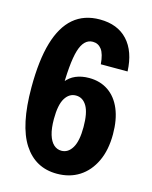

<svg xmlns="http://www.w3.org/2000/svg" viewBox="-112 -803 700 887"><g transform="rotate(15 238.0 -360.0)"><path d="M246 10Q143 10 86.5 -77Q30 -164 30 -345Q30 -475 55 -560Q80 -645 130 -687.5Q180 -730 255 -730Q340 -730 388 -678Q436 -626 440 -531H312Q308 -580 292 -601Q276 -622 250 -622Q207 -622 188.5 -560.5Q170 -499 170 -354V-331L137 -342Q147 -382 166 -407Q185 -432 213 -444Q241 -456 277 -456Q330 -456 369 -429.5Q408 -403 429 -353Q450 -303 450 -233Q450 -157 424 -102.5Q398 -48 352.5 -19Q307 10 246 10ZM239 -98Q271 -98 290.5 -130.5Q310 -163 310 -230Q310 -298 291 -330Q272 -362 239 -362Q207 -362 187.5 -330.5Q168 -299 168 -231Q168 -186 177 -156.5Q186 -127 202 -112.5Q218 -98 239 -98Z"/></g></svg>

Font: Instrument Sans Condensed
Style: Bold
Weight: 700
Width: 3
Designer: Rodrigo Fuenzalida
Foundry: fragTYPE
Version: Version 1.000;gftools[0.9.28]